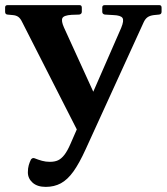

<svg xmlns="http://www.w3.org/2000/svg" viewBox="-56 -515 652 751"><path d="M123 216Q90 216 71.5 199.5Q53 183 53 159Q53 143 56.5 131Q60 119 65 109Q71 101 79 104Q94 110 108.5 114Q123 118 139 118Q158 118 171 112Q184 106 196 90.5Q208 75 220 47L418 -406Q430 -435 423 -445Q416 -455 388 -456L354 -458Q344 -460 344 -469V-486Q344 -495 354 -495H567Q576 -495 576 -485V-469Q576 -459 566 -458L546 -456Q530 -454 521 -447.5Q512 -441 506 -428L279 69Q254 124 231 156Q208 188 182 202Q156 216 123 216ZM31 -428Q24 -443 15.5 -449Q7 -455 -6 -456L-27 -458Q-36 -459 -36 -469V-486Q-36 -495 -26 -495H255Q264 -495 264 -485V-469Q264 -460 254 -458L224 -457Q193 -455 188 -444Q183 -433 194 -408L335 -99L257 16Z"/></svg>

Font: Hahmlet SemiBold
Style: Regular
Weight: 600
Version: Version 1.002